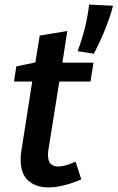

<svg xmlns="http://www.w3.org/2000/svg" viewBox="-20 -805 512 836"><path d="M334 -24Q295 -7 258.5 2Q222 11 191 11Q137 11 103.5 -18Q70 -47 70 -109Q70 -119 70.5 -128Q71 -137 73 -148L123 -467L135 -450H41L51 -516L153 -537L131 -515L153 -650L273 -670L249 -515L239 -532H387L374 -450H224L241 -467L191 -154Q190 -150 189.5 -143.5Q189 -137 189 -130Q189 -103 201 -91.5Q213 -80 234 -80Q249 -80 268 -85.5Q287 -91 309 -101ZM389 -571 318 -582Q337 -633 349.5 -683Q362 -733 368 -785L472 -780Q460 -733 439 -680.5Q418 -628 389 -571Z"/></svg>

Font: Bitter Thin SemiBold
Style: Italic
Weight: 600
Italic angle: -9°
Version: Version 2.002